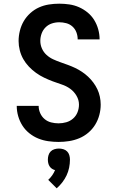

<svg xmlns="http://www.w3.org/2000/svg" viewBox="-20 -763 640 1043"><path d="M298 8Q270 8 242 4Q214 0 188 -10.5Q162 -21 139.5 -39Q117 -57 102 -80.5Q87 -104 79 -131.5Q71 -159 71 -187Q71 -187 71 -187.5Q71 -188 71 -188H190Q190 -188 190 -188Q190 -188 190 -187Q190 -167 198.5 -148Q207 -129 222.5 -116Q238 -103 258 -98Q278 -93 298 -93Q320 -93 340.5 -99Q361 -105 377 -119Q393 -133 401 -153Q409 -173 409 -195Q409 -220 395.5 -243Q382 -266 361 -281Q340 -296 315.5 -304Q291 -312 267 -321Q243 -330 220 -341Q197 -352 176 -367Q155 -382 137 -401Q119 -420 106.5 -442Q94 -464 87.5 -489.5Q81 -515 81 -540Q81 -568 88 -596Q95 -624 109 -648Q123 -672 144.5 -691.5Q166 -711 191.5 -722.5Q217 -734 245 -738.5Q273 -743 302 -743Q329 -743 356.5 -739Q384 -735 409 -724Q434 -713 455.5 -695.5Q477 -678 491.5 -654.5Q506 -631 513.5 -604Q521 -577 521 -550Q521 -550 521 -549.5Q521 -549 521 -549H402Q402 -549 402 -549Q402 -549 402 -549Q402 -569 395 -587.5Q388 -606 373.5 -619Q359 -632 340 -637Q321 -642 302 -642Q281 -642 261.5 -635.5Q242 -629 227.5 -614.5Q213 -600 206 -580.5Q199 -561 199 -541Q199 -519 208 -499Q217 -479 233 -464.5Q249 -450 268.5 -441Q288 -432 308 -425Q328 -418 348.5 -410.5Q369 -403 388 -394Q407 -385 425 -373Q443 -361 458.5 -346.5Q474 -332 487 -314.5Q500 -297 509 -278Q518 -259 522.5 -237.5Q527 -216 527 -195Q527 -166 519.5 -138Q512 -110 497 -85.5Q482 -61 459.5 -42Q437 -23 410.5 -12Q384 -1 355.5 3.5Q327 8 298 8ZM288 260 242 214Q254 203 263.5 189.5Q273 176 279 161Q270 159 262 153.5Q254 148 249 140Q244 132 242 122.5Q240 113 240 104Q240 92 243.5 80Q247 68 255.5 59.5Q264 51 276 47.5Q288 44 300 44Q312 44 324 47.5Q336 51 344.5 59.5Q353 68 356.5 80Q360 92 360 104Q360 126 355.5 148Q351 170 341.5 190Q332 210 318.5 227.5Q305 245 288 260Z"/></svg>

Font: Iosevka Custom Extended
Style: Bold
Weight: 700
Width: 7
Monospace: yes
Designer: Belleve Invis
Foundry: Belleve Invis
Version: Version 11.2.4; ttfautohint (v1.8.4)